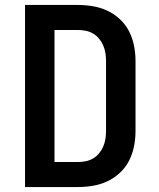

<svg xmlns="http://www.w3.org/2000/svg" viewBox="-20 -755 640 775"><path d="M81 0V-735H293Q324 -735 354.5 -730Q385 -725 413 -712Q441 -699 464 -677.5Q487 -656 501 -628.5Q515 -601 521 -570.5Q527 -540 527 -509V-226Q527 -195 521 -164.5Q515 -134 501 -106.5Q487 -79 464 -57.5Q441 -36 413 -23Q385 -10 354.5 -5Q324 0 293 0ZM200 -101H293Q309 -101 325 -104Q341 -107 355 -115Q369 -123 379.5 -135.5Q390 -148 396.5 -163Q403 -178 405.5 -194Q408 -210 408 -226V-509Q408 -525 405.5 -541Q403 -557 396.5 -572Q390 -587 379.5 -599.5Q369 -612 355 -620Q341 -628 325 -631Q309 -634 293 -634H200Z"/></svg>

Font: Iosevka Custom Extended
Style: Bold
Weight: 700
Width: 7
Monospace: yes
Designer: Belleve Invis
Foundry: Belleve Invis
Version: Version 11.2.4; ttfautohint (v1.8.4)